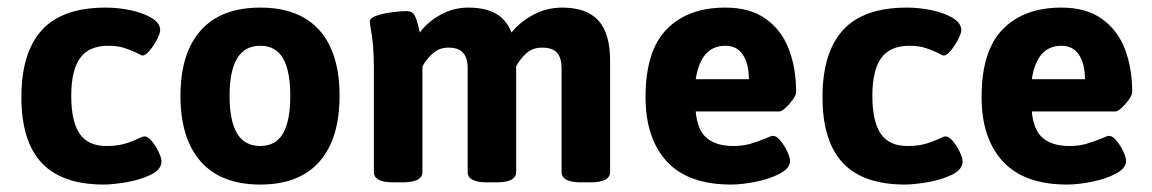

<svg xmlns="http://www.w3.org/2000/svg" viewBox="-20 -481 3049 508"><path d="M36.6 -224.1Q36.6 -341.8 90.8 -401.4Q145 -460.9 259.8 -460.9Q292.5 -460.9 325.9 -453.9Q359.4 -446.8 381.6 -433.3Q403.8 -419.9 403.8 -400.9Q403.8 -393.1 395.3 -376.5Q386.7 -359.9 375.7 -346.9Q364.7 -334 357.4 -334Q354 -334 342.3 -340.8Q323.7 -349.6 307.1 -354.7Q290.5 -359.9 266.6 -359.9Q215.3 -359.9 191.9 -327.4Q168.5 -294.9 168.5 -227.5Q168.5 -159.7 190.7 -127.2Q212.9 -94.7 261.7 -94.7Q288.6 -94.7 308.6 -100.3Q328.6 -106 346.7 -114.7Q350.1 -116.2 355 -118.2Q359.9 -120.1 362.3 -120.1Q371.1 -120.1 381.6 -107.7Q392.1 -95.2 399.7 -79.1Q407.2 -63 407.2 -54.2Q407.2 -31.7 377.9 -18.1Q348.6 -4.4 312.5 1.5Q276.4 7.3 254.9 7.3Q144 7.3 90.3 -50Q36.6 -107.4 36.6 -224.1Z M457.5 -227.5Q457.5 -340.8 511.5 -400.9Q565.4 -460.9 668.5 -460.9Q771.5 -460.9 825 -401.1Q878.4 -341.3 878.4 -227.5Q878.4 -113.8 825 -53.2Q771.5 7.3 668.5 7.3Q565.4 7.3 511.5 -53.2Q457.5 -113.8 457.5 -227.5ZM748 -227.5Q748 -293.5 728.8 -326.7Q709.5 -359.9 668.5 -359.9Q587.4 -359.9 587.4 -227.5Q587.4 -161.6 607.2 -128.2Q627 -94.7 668.5 -94.7Q709.5 -94.7 728.8 -127.9Q748 -161.1 748 -227.5Z M1594.2 -320.8V-25.9Q1594.2 1.5 1541.5 1.5H1517.6Q1465.8 1.5 1465.8 -25.9V-301.3Q1465.8 -327.6 1453.9 -341.3Q1441.9 -355 1414.1 -355Q1389.6 -355 1372.8 -340.1Q1356 -325.2 1345.7 -305.7V-25.9Q1345.7 1.5 1293.5 1.5H1269Q1217.3 1.5 1217.3 -25.9V-301.3Q1217.3 -327.6 1205.3 -341.3Q1193.4 -355 1166 -355Q1142.6 -355 1124.8 -339.4Q1106.9 -323.7 1097.7 -304.7V-25.9Q1097.7 1.5 1044.9 1.5H1021Q969.2 1.5 969.2 -25.9V-301.3Q969.2 -363.8 960.9 -405.3Q958.5 -418.5 958.5 -423.8Q958.5 -433.6 976.8 -439.7Q995.1 -445.8 1018.3 -448.7Q1041.5 -451.7 1055.7 -451.7Q1070.8 -451.7 1076.9 -440.4Q1083 -429.2 1087.9 -407.7L1090.8 -395Q1111.3 -422.9 1145.5 -441.9Q1179.7 -460.9 1219.2 -460.9Q1264.2 -460.9 1292.2 -444.8Q1320.3 -428.7 1333.5 -395Q1355.5 -422.9 1391.1 -441.9Q1426.8 -460.9 1467.3 -460.9Q1532.2 -460.9 1563.2 -426.8Q1594.2 -392.6 1594.2 -320.8Z M1688 -224.1Q1688 -346.7 1744.1 -403.8Q1800.3 -460.9 1898.9 -460.9Q1964.4 -460.9 2006.1 -431.2Q2047.9 -401.4 2067.1 -351.1Q2086.4 -300.8 2086.4 -237.3Q2086.4 -230 2077.9 -217.8Q2069.3 -205.6 2058.6 -195.8Q2047.9 -186 2042 -186H1820.8Q1825.2 -136.2 1850.3 -115.5Q1875.5 -94.7 1920.4 -94.7Q1944.8 -94.7 1964.6 -100.3Q1984.4 -106 2006.8 -115.2Q2020.5 -121.6 2025.4 -121.6Q2034.2 -121.6 2044.7 -109.1Q2055.2 -96.7 2062.7 -80.6Q2070.3 -64.5 2070.3 -55.7Q2070.3 -35.6 2043.2 -21.5Q2016.1 -7.3 1979.2 0Q1942.4 7.3 1914.6 7.3Q1800.3 7.3 1744.1 -54Q1688 -115.2 1688 -224.1ZM1961.4 -271.5Q1961.4 -311.5 1945.8 -335.7Q1930.2 -359.9 1898.9 -359.9Q1834.5 -359.9 1820.8 -271.5Z M2156.2 -224.1Q2156.2 -341.8 2210.4 -401.4Q2264.6 -460.9 2379.4 -460.9Q2412.1 -460.9 2445.6 -453.9Q2479 -446.8 2501.2 -433.3Q2523.4 -419.9 2523.4 -400.9Q2523.4 -393.1 2514.9 -376.5Q2506.3 -359.9 2495.4 -346.9Q2484.4 -334 2477.1 -334Q2473.6 -334 2461.9 -340.8Q2443.4 -349.6 2426.8 -354.7Q2410.2 -359.9 2386.2 -359.9Q2335 -359.9 2311.5 -327.4Q2288.1 -294.9 2288.1 -227.5Q2288.1 -159.7 2310.3 -127.2Q2332.5 -94.7 2381.3 -94.7Q2408.2 -94.7 2428.2 -100.3Q2448.2 -106 2466.3 -114.7Q2469.7 -116.2 2474.6 -118.2Q2479.5 -120.1 2481.9 -120.1Q2490.7 -120.1 2501.2 -107.7Q2511.7 -95.2 2519.3 -79.1Q2526.9 -63 2526.9 -54.2Q2526.9 -31.7 2497.6 -18.1Q2468.3 -4.4 2432.1 1.5Q2396 7.3 2374.5 7.3Q2263.7 7.3 2210 -50Q2156.2 -107.4 2156.2 -224.1Z M2577.1 -224.1Q2577.1 -346.7 2633.3 -403.8Q2689.5 -460.9 2788.1 -460.9Q2853.5 -460.9 2895.3 -431.2Q2937 -401.4 2956.3 -351.1Q2975.6 -300.8 2975.6 -237.3Q2975.6 -230 2967 -217.8Q2958.5 -205.6 2947.8 -195.8Q2937 -186 2931.2 -186H2710Q2714.4 -136.2 2739.5 -115.5Q2764.6 -94.7 2809.6 -94.7Q2834 -94.7 2853.8 -100.3Q2873.5 -106 2896 -115.2Q2909.7 -121.6 2914.6 -121.6Q2923.3 -121.6 2933.8 -109.1Q2944.3 -96.7 2951.9 -80.6Q2959.5 -64.5 2959.5 -55.7Q2959.5 -35.6 2932.4 -21.5Q2905.3 -7.3 2868.4 0Q2831.5 7.3 2803.7 7.3Q2689.5 7.3 2633.3 -54Q2577.1 -115.2 2577.1 -224.1ZM2850.6 -271.5Q2850.6 -311.5 2835 -335.7Q2819.3 -359.9 2788.1 -359.9Q2723.6 -359.9 2710 -271.5Z"/></svg>

Font: Jaldi
Style: Bold
Weight: 400
Designer: Pablo Cosgaya and Nicolas Silva
Foundry: Omnibus-Type
Version: Version 1.007